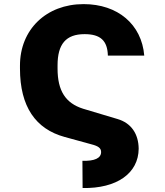

<svg xmlns="http://www.w3.org/2000/svg" viewBox="-20 -737 808 943"><path d="M384.8 52.7 385.7 186.5C553.7 189.5 660.2 114.3 661.1 -6.8C660.2 -80.1 624 -132.8 557.6 -152.3L387.7 -203.1C301.8 -230.5 262.7 -291 262.7 -400.4V-416C262.7 -520.5 303.7 -569.3 395.5 -569.3C473.6 -569.3 507.8 -537.1 509.8 -463.9H688.5C675.8 -617.2 558.6 -716.8 390.6 -716.8C207 -716.8 78.1 -591.8 78.1 -415V-400.4C78.1 -212.9 155.3 -103.5 296.9 -64.5L428.7 -28.3C463.9 -19.5 476.6 -8.8 476.6 9.8C476.6 40 444.3 54.7 384.8 52.7Z"/></svg>

Font: Pretendard Black
Style: Regular
Weight: 900
Designer: Base glyphs from Inter by Rasmus Andersson; Hangeul glyphs from Noto Sans CJK(Source Han Sans) by Jang Soo-young and Kan
Foundry: Kil Hyung-jin
Version: Version 1.309;Glyphs 3.2 (3225)